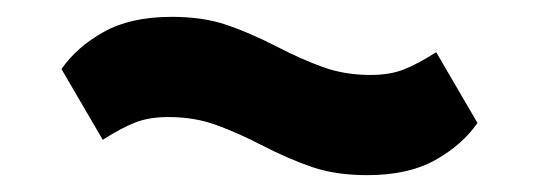

<svg xmlns="http://www.w3.org/2000/svg" viewBox="-20 -420 640 228"><path d="M416 -212Q379 -212 351 -221.5Q323 -231 290 -248Q263 -262 237 -271.5Q211 -281 180 -281Q157 -281 140.5 -274.5Q124 -268 102 -254L53 -338Q71 -364 103 -382Q135 -400 184 -400Q221 -400 249 -390.5Q277 -381 310 -364Q337 -350 363 -340.5Q389 -331 420 -331Q443 -331 459.5 -337.5Q476 -344 498 -358L547 -274Q529 -248 497 -230Q465 -212 416 -212Z"/></svg>

Font: IBM Plex Sans Arabic
Style: Bold
Weight: 700
Designer: Mike Abbink, Paul van der Laan, Pieter van Rosmalen, Wael Morcos, Khajak Apelian
Foundry: Bold Monday
Version: Version 1.2